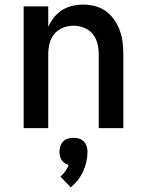

<svg xmlns="http://www.w3.org/2000/svg" viewBox="-20 -558 640 836"><path d="M83 0V-530H190V-441Q200 -463 215 -482Q230 -501 250.5 -514Q271 -527 295 -532.5Q319 -538 343 -538Q369 -538 395 -531Q421 -524 442 -508.5Q463 -493 478 -471Q493 -449 502 -424Q511 -399 514 -372.5Q517 -346 517 -320V0H410V-320Q410 -344 404.5 -367.5Q399 -391 384 -409.5Q369 -428 346.5 -437Q324 -446 300 -446Q276 -446 253.5 -437Q231 -428 216 -409.5Q201 -391 195.5 -367.5Q190 -344 190 -320V0ZM288 258 243 211Q255 201 264 188Q273 175 279 161Q270 158 262 152.5Q254 147 248.5 139Q243 131 241 121.5Q239 112 239 103Q239 90 243 78Q247 66 255.5 57.5Q264 49 276 45.5Q288 42 300 42Q312 42 324 45.5Q336 49 344.5 57.5Q353 66 357 78Q361 90 361 103Q361 125 356 146.5Q351 168 342 188Q333 208 319 226Q305 244 288 258Z"/></svg>

Font: Iosevka Curly SmBdEx
Style: Regular
Weight: 600
Width: 7
Monospace: yes
Designer: Belleve Invis
Foundry: Belleve Invis
Version: Version 11.1.0; ttfautohint (v1.8.3)